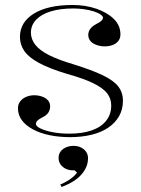

<svg xmlns="http://www.w3.org/2000/svg" viewBox="-20 -535 566 770"><path d="M261 15Q216 15 178 7Q140 -1 111.5 -16.5Q83 -32 67.5 -53Q52 -74 52 -101Q52 -117 61.5 -129Q71 -141 86 -147Q101 -153 117 -153Q133 -153 148 -148Q163 -143 172 -133Q181 -123 181 -108Q181 -95 174.5 -84.5Q168 -74 155 -67Q137 -58 130.5 -51.5Q124 -45 124 -38Q124 -29 142 -20Q160 -11 190.5 -5Q221 1 258 1Q310 1 347.5 -12Q385 -25 405.5 -50.5Q426 -76 426 -112Q426 -140 409.5 -161Q393 -182 354.5 -201Q316 -220 248 -239Q178 -260 136.5 -282.5Q95 -305 77.5 -330.5Q60 -356 60 -387Q60 -446 116 -480.5Q172 -515 271 -515Q323 -515 366.5 -500Q410 -485 436.5 -459Q463 -433 463 -397Q463 -381 454 -370Q445 -359 430.5 -354Q416 -349 400 -349Q387 -349 375.5 -352Q364 -355 354.5 -360.5Q345 -366 339.5 -375Q334 -384 334 -395Q334 -421 365 -438Q381 -446 387 -452Q393 -458 393 -464Q393 -470 383 -477Q373 -484 355.5 -489.5Q338 -495 317 -498Q296 -501 274 -501Q222 -501 184 -489.5Q146 -478 125 -456Q104 -434 104 -404Q104 -378 121.5 -355.5Q139 -333 176.5 -314Q214 -295 275 -277Q349 -254 392.5 -233Q436 -212 454.5 -188Q473 -164 473 -131Q473 -96 457.5 -69Q442 -42 414 -23Q386 -4 347 5.5Q308 15 261 15ZM227 215 222 205Q236 199 249 191.5Q262 184 272.5 175Q283 166 289 157L279 148H272Q256 148 243 141.5Q230 135 222.5 124Q215 113 215 98Q215 83 223 72.5Q231 62 244.5 56Q258 50 275 50Q292 50 305 56.5Q318 63 325.5 74Q333 85 333 99Q333 118 326 134.5Q319 151 305.5 166Q292 181 272.5 193Q253 205 227 215Z"/></svg>

Font: Kalnia Light
Style: Regular
Weight: 300
Designer: Frida Medrano
Foundry: Frida Medrano
Version: Version 1.105